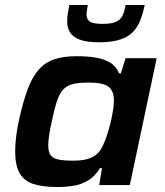

<svg xmlns="http://www.w3.org/2000/svg" viewBox="-20 -744 662 772"><path d="M211 8Q151 8 113.5 -4.5Q76 -17 58.5 -48.5Q41 -80 41 -135Q41 -160 44.5 -191.5Q48 -223 56 -260Q73 -337 92 -387Q111 -437 137 -465.5Q163 -494 199.5 -506Q236 -518 288 -518Q330 -518 364 -512.5Q398 -507 422.5 -492.5Q447 -478 459 -449H466L485 -510H610L502 0H379L390 -68H382Q362 -35 334.5 -18.5Q307 -2 275.5 3Q244 8 211 8ZM274 -98Q306 -98 327.5 -103.5Q349 -109 364 -120Q379 -131 388 -148Q395 -160 402 -178Q409 -196 415.5 -217.5Q422 -239 427 -261.5Q432 -284 435 -304.5Q438 -325 438 -339Q438 -379 416 -395.5Q394 -412 338 -412Q299 -412 275 -406.5Q251 -401 235.5 -385.5Q220 -370 209.5 -339Q199 -308 188 -255Q181 -223 177.5 -200Q174 -177 174 -160Q174 -133 183.5 -120Q193 -107 215 -102.5Q237 -98 274 -98ZM379 -574Q329 -574 301 -584.5Q273 -595 261.5 -614Q250 -633 250 -658Q250 -674 252.5 -689.5Q255 -705 259 -724H333Q331 -712 329.5 -702.5Q328 -693 328 -685Q328 -667 341 -657.5Q354 -648 393 -648Q430 -648 448 -657Q466 -666 473.5 -683Q481 -700 485 -724H562Q555 -691 544.5 -663.5Q534 -636 515 -616Q496 -596 463 -585Q430 -574 379 -574Z"/></svg>

Font: Saira SemiExpanded SemiBold
Style: Italic
Weight: 600
Width: 6
Italic angle: -12°
Designer: Hector Gatti with collaboration of the Omnibus-Type team
Foundry: Omnibus-Type
Version: Version 1.101